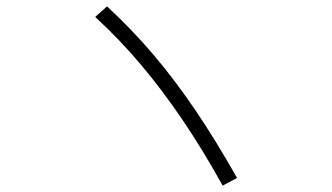

<svg xmlns="http://www.w3.org/2000/svg" viewBox="-20 -667 1040 601"><path d="M677 -86Q613 -201 550.5 -293Q488 -385 422 -463.5Q356 -542 278 -614L315 -647Q393 -575 460.5 -495.5Q528 -416 592 -321.5Q656 -227 722 -110Z"/></svg>

Font: M PLUS 1 Light
Style: Regular
Weight: 300
Designer: Coji Morishita
Foundry: UNDERFOREST DESIGN
Version: Version 1.001